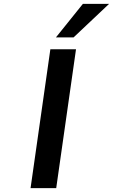

<svg xmlns="http://www.w3.org/2000/svg" viewBox="-20 -974 585 994"><path d="M271 0 373.5 -718.8H240.7L138.2 0ZM360.8 -780.3 544.9 -954.1H409.2L269.5 -780.3Z"/></svg>

Font: Winston SemiBold
Style: Italic
Weight: 600
Italic angle: -8.13011°
Designer: Vernon Adams, Kim Jin-seong, David Berlow, Cristiano Sobral
Foundry: The Winston Project Authors
Version: Version 3.004